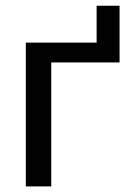

<svg xmlns="http://www.w3.org/2000/svg" viewBox="-20 -666 462 686"><path d="M72.3 -513.7H325.2V-645.5H407.2V-442.9H163.1V0H72.3Z"/></svg>

Font: RobotoFlex
Style: Regular
Weight: 400
Designer: Berlow after Robertson
Foundry: Google
Version: Version 2.136